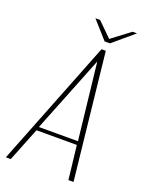

<svg xmlns="http://www.w3.org/2000/svg" viewBox="-154 -777 642 845"><g transform="rotate(20 167.0 -355.0)"><path d="M-18 0 215 -591H235L299 0H275L257 -158H68L5 0ZM73 -175H256L216 -534ZM216 -628 143 -710H165L231 -645L317 -710H338L241 -628Z"/></g></svg>

Font: Alumni Sans SC Thin
Style: Italic
Weight: 100
Italic angle: -8°
Designer: Robert E. Leuschke
Foundry: Robert E. Leuschke
Version: Version 1.016